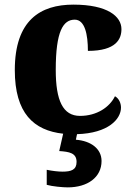

<svg xmlns="http://www.w3.org/2000/svg" viewBox="-20 -570 581 830"><path d="M273 240C358 240 419 197 419 126C419 73 373 39 308 34L313 10C448 6 503 -55 503 -105C503 -123 495 -144 477 -154C454 -107 399 -69 326 -69C252 -69 221 -135 221 -268C221 -435 253 -485 303 -485C347 -485 360 -421 360 -350C483 -350 505 -402 505 -444C505 -499 445 -550 297 -550C155 -550 44 -483 44 -267C44 -80 126 -6 253 8L236 83C279 86 311 91 311 130C311 164 288 172 250 172C232 172 206 169 182 164V229C206 236 252 240 273 240Z"/></svg>

Font: Noto Serif Myanmar ExtraBold
Style: Regular
Weight: 800
Designer: Ben Mitchell and the Monotype Design Team
Foundry: Monotype Imaging Inc.
Version: Version 2.106